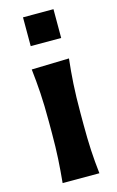

<svg xmlns="http://www.w3.org/2000/svg" viewBox="-123 -848 550 899"><g transform="rotate(-15 152.5 -399.0)"><path d="M85.6 -797.7H233.3V-658.1H85.6ZM64 0Q69.8 -59.6 73 -115.2Q76.2 -170.9 76.2 -239.7V-294.4Q76.2 -375.5 72.5 -433.8Q68.8 -492.2 62 -551.3L243.7 -556.2Q236.8 -495.6 233.2 -436.3Q229.5 -377 229.5 -294.4V-239.7Q229.5 -170.9 232.4 -115.2Q235.4 -59.6 242.2 0Z"/></g></svg>

Font: Pinar-DS3-FD Bold
Style: Regular
Weight: 700
Designer: Amin Abedi
Version: Version 3.000